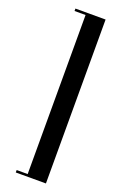

<svg xmlns="http://www.w3.org/2000/svg" viewBox="-189 -918 704 1114"><g transform="rotate(20 163.0 -361.0)"><path d="M70 130H138V-852H70V-867H256.2V145H70Z"/></g></svg>

Font: Facade Sud
Style: Regular
Weight: 100
Designer: Éléonore Fines
Foundry: Velvetyne Type Foundry
Version: Version 1.001;Glyphs 3.2 (3202)